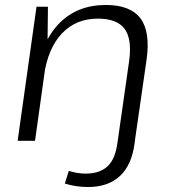

<svg xmlns="http://www.w3.org/2000/svg" viewBox="-20 -567 681 773"><path d="M334 186Q312 186 287.5 182.5Q263 179 241 172L257 121Q273 126 290 129Q307 132 324 132Q382 132 413.5 102Q445 72 453 6L455 -5H524L522 9Q511 96 463.5 141Q416 186 334 186ZM500 -322Q512 -410 481.5 -451Q451 -492 374 -492Q286 -492 229.5 -432.5Q173 -373 157 -262L115 -199L125 -260Q146 -399 218.5 -473Q291 -547 406 -547Q505 -547 545.5 -493Q586 -439 570 -326L523 0H454ZM127 -540H173L171 -357L121 0H51Z"/></svg>

Font: Pathway Extreme 28pt Light
Style: Italic
Weight: 300
Italic angle: -8°
Designer: Eduardo Rodriguez Tunni
Foundry: Eduardo Rodriguez Tunni
Version: Version 1.001;gftools[0.9.26]